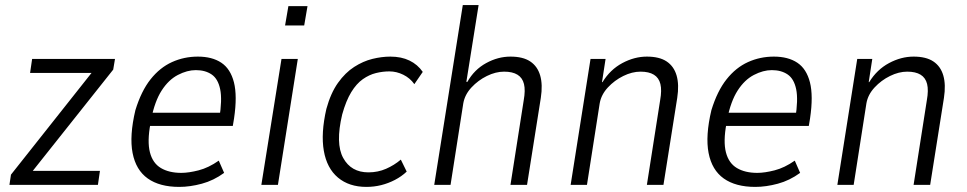

<svg xmlns="http://www.w3.org/2000/svg" viewBox="-20 -725 3791 753"><path d="M17 0 23 -40 358 -463 356 -439H98L106 -494H431L424 -452L88 -29L92 -55H372L364 0Z M683 8Q606 8 559.5 -25Q513 -58 500 -125Q487 -192 511 -293Q534 -368 570.5 -414Q607 -460 654.5 -481.5Q702 -503 756 -503Q812 -503 848 -479Q884 -455 897.5 -402Q911 -349 898 -261L893 -231H552L561 -283H862L840 -260Q852 -334 843.5 -375Q835 -416 810 -433Q785 -450 748 -450Q714 -450 677.5 -431Q641 -412 614 -370Q587 -328 573 -258L570 -240Q557 -170 568 -127.5Q579 -85 611 -66Q643 -47 691 -47Q720 -47 759 -57Q798 -67 838 -95L859 -47Q818 -17 771.5 -4.5Q725 8 683 8Z M1098 -625 1111 -701H1186L1173 -625ZM1005 0 1084 -494H1148L1070 0Z M1417 8Q1349 8 1305.5 -28.5Q1262 -65 1250 -133.5Q1238 -202 1260 -298Q1277 -360 1305.5 -400Q1334 -440 1369 -462.5Q1404 -485 1440.5 -494Q1477 -503 1511 -503Q1554 -503 1586 -487.5Q1618 -472 1638 -443L1605 -395Q1588 -419 1561.5 -432Q1535 -445 1507 -445Q1481 -445 1454.5 -438.5Q1428 -432 1403 -414.5Q1378 -397 1357.5 -363.5Q1337 -330 1322 -276Q1295 -162 1326 -105.5Q1357 -49 1425 -49Q1462 -49 1494 -63Q1526 -77 1552 -99L1575 -52Q1555 -33 1529 -19.5Q1503 -6 1475 1Q1447 8 1417 8Z M1683 0 1795 -705H1857L1809 -404H1813Q1840 -452 1886.5 -477.5Q1933 -503 1982 -503Q2031 -503 2059.5 -484Q2088 -465 2098.5 -429Q2109 -393 2101 -341L2047 0H1982L2034 -332Q2041 -371 2035 -395.5Q2029 -420 2009.5 -432Q1990 -444 1957 -444Q1924 -444 1889.5 -427Q1855 -410 1829 -382Q1803 -354 1797 -320L1747 0Z M2218 0 2296 -494H2355L2341 -403H2343Q2373 -452 2420.5 -477.5Q2468 -503 2517 -503Q2566 -503 2594.5 -484Q2623 -465 2633.5 -429Q2644 -393 2636 -341L2582 0H2517L2569 -332Q2576 -371 2570 -395.5Q2564 -420 2544.5 -432Q2525 -444 2492 -444Q2459 -444 2424.5 -427Q2390 -410 2364 -382Q2338 -354 2332 -320L2282 0Z M2942 8Q2865 8 2818.5 -25Q2772 -58 2759 -125Q2746 -192 2770 -293Q2793 -368 2829.5 -414Q2866 -460 2913.5 -481.5Q2961 -503 3015 -503Q3071 -503 3107 -479Q3143 -455 3156.5 -402Q3170 -349 3157 -261L3152 -231H2811L2820 -283H3121L3099 -260Q3111 -334 3102.5 -375Q3094 -416 3069 -433Q3044 -450 3007 -450Q2973 -450 2936.5 -431Q2900 -412 2873 -370Q2846 -328 2832 -258L2829 -240Q2816 -170 2827 -127.5Q2838 -85 2870 -66Q2902 -47 2950 -47Q2979 -47 3018 -57Q3057 -67 3097 -95L3118 -47Q3077 -17 3030.5 -4.5Q2984 8 2942 8Z M3264 0 3342 -494H3401L3387 -403H3389Q3419 -452 3466.5 -477.5Q3514 -503 3563 -503Q3612 -503 3640.5 -484Q3669 -465 3679.5 -429Q3690 -393 3682 -341L3628 0H3563L3615 -332Q3622 -371 3616 -395.5Q3610 -420 3590.5 -432Q3571 -444 3538 -444Q3505 -444 3470.5 -427Q3436 -410 3410 -382Q3384 -354 3378 -320L3328 0Z"/></svg>

Font: Nunito Sans 7pt Condensed Light
Style: Italic
Weight: 300
Width: 3
Italic angle: -9°
Designer: Vernon Adams
Foundry: Vernon Adams
Version: Version 3.101;gftools[0.9.27]